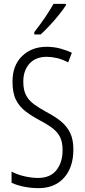

<svg xmlns="http://www.w3.org/2000/svg" viewBox="-20 -967 441 997"><path d="M361 -191Q361 -98 312.5 -44Q264 10 180 10Q144 10 107 3Q70 -4 40 -18V-76Q70 -60 107.5 -51.5Q145 -43 178 -43Q241 -43 273 -83.5Q305 -124 305 -187Q305 -228 292.5 -254Q280 -280 253.5 -300.5Q227 -321 185 -343Q144 -365 112.5 -389Q81 -413 63 -448.5Q45 -484 45 -541Q44 -626 94 -675Q144 -724 222 -724Q260 -724 294.5 -714.5Q329 -705 353 -693L334 -643Q304 -659 275.5 -665.5Q247 -672 223 -672Q165 -672 133 -636.5Q101 -601 101 -543Q101 -500 115 -473Q129 -446 155.5 -426.5Q182 -407 220 -386Q266 -362 297 -336.5Q328 -311 344.5 -276.5Q361 -242 361 -191ZM322 -939Q307 -916 284 -887.5Q261 -859 236 -832.5Q211 -806 191 -788H158V-800Q189 -840 213 -875Q237 -910 258 -947H322Z"/></svg>

Font: Noto Sans Ethiopic ExtraCondensed Light
Style: Regular
Weight: 300
Width: 2
Designer: Monotype Design Team
Foundry: Monotype Imaging Inc.
Version: Version 2.102; ttfautohint (v1.8.4.7-5d5b)